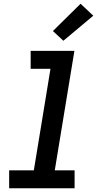

<svg xmlns="http://www.w3.org/2000/svg" viewBox="-20 -1007 540 1027"><path d="M379 0H29V-96H161L250 -639H144V-735H378L273 -96H379ZM319 -789 263 -841 411 -987 479 -923Z"/></svg>

Font: Iosevka Oblique
Style: Bold
Weight: 700
Italic angle: -9°
Monospace: yes
Designer: Belleve Invis
Foundry: Belleve Invis
Version: Version 32.5.0; ttfautohint (v1.8.4)